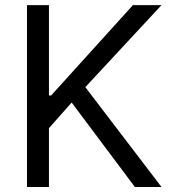

<svg xmlns="http://www.w3.org/2000/svg" viewBox="-20 -748 692 768"><path d="M87.9 0V-727.5H175.8V-366.2H184.6L511.7 -727.5H626L321.3 -399.4L626 0H519.5L266.6 -337.9L175.8 -235.4V0Z"/></svg>

Font: Inter V
Style: Weight 400 Optical size 14.0
Weight: 400
Designer: Rasmus Andersson
Foundry: rsms
Version: Version 4.000;git-4fc901f